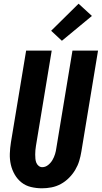

<svg xmlns="http://www.w3.org/2000/svg" viewBox="-20 -1008 549 1036"><path d="M207 8Q176 8 147 1Q118 -6 96 -23.5Q74 -41 59.5 -66Q45 -91 38.5 -119.5Q32 -148 33 -178.5Q34 -209 39 -240L121 -735H259L174 -221Q172 -209 171 -197.5Q170 -186 170 -174.5Q170 -163 171 -151.5Q172 -140 176 -130Q180 -120 188.5 -113Q197 -106 208 -106Q225 -106 239.5 -117.5Q254 -129 263 -144.5Q272 -160 277 -176.5Q282 -193 284 -209L371 -735H509L419 -190Q415 -165 407.5 -140Q400 -115 386 -91.5Q372 -68 352 -48Q332 -28 308 -15Q284 -2 258 3Q232 8 207 8ZM314 -788 256 -842 404 -988 476 -922Z"/></svg>

Font: Iosevka Curly Heavy
Style: Italic
Weight: 900
Italic angle: -9°
Monospace: yes
Designer: Belleve Invis
Foundry: Belleve Invis
Version: Version 22.1.2; ttfautohint (v1.8.4)